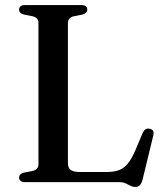

<svg xmlns="http://www.w3.org/2000/svg" viewBox="-20 -720 654 759"><path d="M306 -662.5 273 -656Q261 -653.5 254.8 -646.8Q248.5 -640 248.5 -629.5V-74.5Q248.5 -56 259.8 -48Q271 -40 295.5 -40H401.5Q430.5 -40 450.5 -47.5Q470.5 -55 485.8 -74Q501 -93 516 -128L544.5 -195.5Q549.5 -205.5 556 -209.2Q562.5 -213 571.5 -211Q581.5 -209 585.2 -202.5Q589 -196 586 -184.5L543.5 -9.5Q539.5 5 532.8 12Q526 19 514.5 19Q504.5 19 495.8 14.2Q487 9.5 476.5 4.8Q466 0 450 0H79.5Q67 0 61.2 -5Q55.5 -10 55.5 -18Q55.5 -32.5 74 -37.5L107.5 -44Q119.5 -46.5 125.8 -53.2Q132 -60 132 -70.5V-629.5Q132 -640 125.8 -646.8Q119.5 -653.5 107.5 -656L74 -662.5Q55.5 -667.5 55.5 -682Q55.5 -690.5 61.2 -695.2Q67 -700 79.5 -700H301Q313.5 -700 319.2 -695.2Q325 -690.5 325 -682Q325 -667.5 306 -662.5Z"/></svg>

Font: Fraunces 16pt
Style: Regular
Weight: 400
Version: Version 1.000;[b76b70a41]